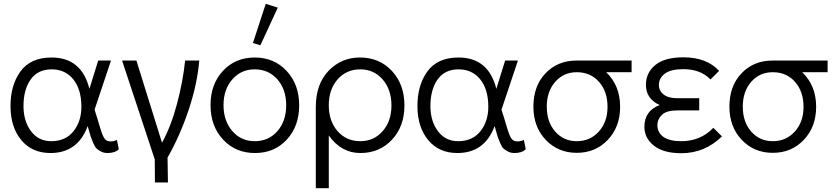

<svg xmlns="http://www.w3.org/2000/svg" viewBox="-20 -785 4387 1005"><path d="M244 16Q148 16 92 -51Q36 -118 35 -226Q34 -338 87 -411Q140 -484 250 -484Q407 -484 448 -320L494 -468H561L475 -211L491 -160Q494 -149 498.5 -134.5Q503 -120 505.5 -112Q508 -104 511.5 -93.5Q515 -83 517.5 -77.5Q520 -72 523.5 -65.5Q527 -59 530 -56Q533 -53 537.5 -50Q542 -47 547 -46Q552 -45 559 -45Q579 -45 592 -53L602 -4Q582 16 543 16Q524 16 509.5 8.5Q495 1 486 -7Q477 -15 468 -36.5Q459 -58 455 -69.5Q451 -81 443 -111Q440 -120 439 -125Q387 16 244 16ZM248 -46Q324 -46 365.5 -99Q407 -152 406 -230Q405 -319 363 -370.5Q321 -422 250 -422Q177 -422 139.5 -367.5Q102 -313 103 -226Q104 -149 143 -97.5Q182 -46 248 -46Z M619 -468H694L828 -38Q875 -123 906.5 -241.5Q938 -360 949 -468H1023Q1013 -347 968 -211.5Q923 -76 857 40L859 170H791L790 49Z M1343 -548 1304 -560 1371 -765 1434 -745ZM1315 16Q1213 16 1147.5 -54.5Q1082 -125 1082 -235Q1082 -344 1147 -414Q1212 -484 1313 -484Q1415 -484 1480.5 -413.5Q1546 -343 1546 -234Q1546 -124 1481 -54Q1416 16 1315 16ZM1313 -46Q1386 -46 1432 -98.5Q1478 -151 1478 -234Q1478 -317 1432 -369.5Q1386 -422 1313 -422Q1242 -422 1196 -369.5Q1150 -317 1150 -235Q1150 -152 1196 -99Q1242 -46 1313 -46Z M1633 200V-224Q1633 -345 1700 -414.5Q1767 -484 1864 -484Q1966 -484 2031.5 -413.5Q2097 -343 2097 -233Q2097 -124 2032 -54Q1967 16 1866 16Q1766 16 1701 -76V200ZM1866 -46Q1937 -46 1983 -98.5Q2029 -151 2029 -233Q2029 -316 1983 -369Q1937 -422 1866 -422Q1793 -422 1747 -369.5Q1701 -317 1701 -234Q1701 -151 1747 -98.5Q1793 -46 1866 -46Z M2374 16Q2278 16 2222 -51Q2166 -118 2165 -226Q2164 -338 2217 -411Q2270 -484 2380 -484Q2537 -484 2578 -320L2624 -468H2691L2605 -211L2621 -160Q2624 -149 2628.5 -134.5Q2633 -120 2635.5 -112Q2638 -104 2641.5 -93.5Q2645 -83 2647.5 -77.5Q2650 -72 2653.5 -65.5Q2657 -59 2660 -56Q2663 -53 2667.5 -50Q2672 -47 2677 -46Q2682 -45 2689 -45Q2709 -45 2722 -53L2732 -4Q2712 16 2673 16Q2654 16 2639.5 8.5Q2625 1 2616 -7Q2607 -15 2598 -36.5Q2589 -58 2585 -69.5Q2581 -81 2573 -111Q2570 -120 2569 -125Q2517 16 2374 16ZM2378 -46Q2454 -46 2495.5 -99Q2537 -152 2536 -230Q2535 -319 2493 -370.5Q2451 -422 2380 -422Q2307 -422 2269.5 -367.5Q2232 -313 2233 -226Q2234 -149 2273 -97.5Q2312 -46 2378 -46Z M2772 -227Q2772 -335 2835.5 -401.5Q2899 -468 2997 -468H3286V-407H3153Q3226 -337 3226 -226Q3226 -121 3161.5 -53Q3097 15 2999 15Q2901 15 2836.5 -53Q2772 -121 2772 -227ZM2842 -227Q2842 -147 2886 -96.5Q2930 -46 2999 -46Q3069 -46 3114.5 -96.5Q3160 -147 3160 -226Q3160 -306 3115.5 -356.5Q3071 -407 2999 -407Q2930 -407 2886 -356.5Q2842 -306 2842 -227Z M3546 17Q3453 17 3403 -22.5Q3353 -62 3353 -121Q3353 -205 3433 -235Q3361 -268 3361 -341Q3361 -404 3410 -444.5Q3459 -485 3557 -485Q3679 -485 3744 -414L3699 -369Q3647 -423 3557 -423Q3491 -423 3460 -399.5Q3429 -376 3429 -341Q3429 -309 3454 -290Q3479 -271 3525 -271H3640V-207H3525Q3468 -207 3444.5 -183.5Q3421 -160 3421 -131Q3421 -91 3452.5 -68.5Q3484 -46 3546 -46Q3647 -46 3714 -116L3759 -71Q3669 17 3546 17Z M3798 -227Q3798 -335 3861.5 -401.5Q3925 -468 4023 -468H4312V-407H4179Q4252 -337 4252 -226Q4252 -121 4187.5 -53Q4123 15 4025 15Q3927 15 3862.5 -53Q3798 -121 3798 -227ZM3868 -227Q3868 -147 3912 -96.5Q3956 -46 4025 -46Q4095 -46 4140.5 -96.5Q4186 -147 4186 -226Q4186 -306 4141.5 -356.5Q4097 -407 4025 -407Q3956 -407 3912 -356.5Q3868 -306 3868 -227Z"/></svg>

Font: Didact Gothic
Style: Regular
Weight: 400
Designer: Daniel Johnson
Foundry: Daniel Johnson
Version: Version 2.101;PS 002.101;hotconv 1.0.88;makeotf.lib2.5.64775